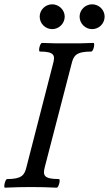

<svg xmlns="http://www.w3.org/2000/svg" viewBox="-23 -867 505 890"><path d="M219 -732C250 -732 277 -758 277 -790C277 -821 250 -847 219 -847C187 -847 161 -821 161 -790C161 -758 187 -732 219 -732ZM404 -732C436 -732 462 -758 462 -790C462 -821 436 -847 404 -847C372 -847 346 -821 346 -790C346 -758 372 -732 404 -732ZM0 3C41 1 80 0 121 0C160 0 200 1 240 3C249 3 259 -37 250 -37C178 -37 175 -55 185 -94L309 -572C318 -609 330 -628 400 -628C410 -628 419 -668 410 -668C371 -666 331 -666 291 -666C251 -666 212 -666 172 -668C162 -668 153 -628 162 -628C231 -628 233 -609 223 -572L100 -94C91 -55 78 -37 10 -37C1 -37 -8 3 0 3Z"/></svg>

Font: Junicode Two Beta SemiCondensed Medium
Style: Italic
Weight: 500
Width: 4
Italic angle: -10°
Version: Version 1.063